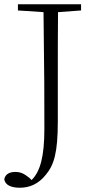

<svg xmlns="http://www.w3.org/2000/svg" viewBox="-26 -743 438 900"><path d="M58 -694 178 -686C182 -397 182 -283 182 -138C182 -8 162 62 122 101L112 91C86 70 70 63 45 63C19 63 -1 73 -6 97C-2 126 29 137 67 137C113 137 155 119 189 76C227 30 245 -26 245 -174V-388C245 -489 245 -589 246 -686L354 -694V-723H58Z"/></svg>

Font: Noto Serif CJK SC ExtraLight
Style: Regular
Weight: 200
Designer: Ryoko NISHIZUKA 西塚涼子 (kana & ideographs); Frank Grießhammer (Latin, Greek & Cyrillic); Wenlong ZHANG 张文龙 (bopomofo); San
Foundry: Adobe
Version: Version 2.001;hotconv 1.1.0;makeotfexe 2.6.0